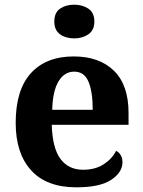

<svg xmlns="http://www.w3.org/2000/svg" viewBox="-20 -790 611 820"><path d="M306 10Q179 10 113 -62.5Q47 -135 47 -265Q47 -406 112 -477.5Q177 -549 295 -549Q404 -549 466.5 -488Q529 -427 529 -308V-257H201Q204 -157 238.5 -111Q273 -65 335 -65Q387 -65 423 -88.5Q459 -112 476 -146Q503 -131 503 -97Q503 -54 455 -22Q407 10 306 10ZM376 -321Q376 -398 358 -441Q340 -484 297 -484Q255 -484 230 -442.5Q205 -401 203 -321ZM297 -626Q261 -626 236.5 -643.5Q212 -661 212 -698Q212 -736 236.5 -753Q261 -770 297 -770Q332 -770 357.5 -753Q383 -736 383 -698Q383 -661 357.5 -643.5Q332 -626 297 -626Z"/></svg>

Font: Noto Serif Bengali
Style: Bold
Weight: 700
Designer: Juan Bruce, Universal Thirst, Indian Type Foundry and the Monotype Design Team.
Foundry: Monotype Imaging Inc.
Version: Version 2.003; ttfautohint (v1.8.4.7-5d5b)